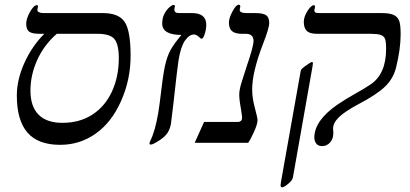

<svg xmlns="http://www.w3.org/2000/svg" viewBox="-20 -609 1748 819"><path d="M148.9 -464.8Q116.7 -464.8 104.2 -474.1Q91.8 -483.4 91.8 -507.8Q91.8 -529.3 107.9 -558.1Q124 -586.9 137.2 -586.9Q142.1 -586.9 142.1 -582L139.2 -566.9Q139.2 -560.1 147 -556.6Q154.8 -553.2 163.1 -553.2H418.9Q486.3 -553.2 511.7 -515.6Q537.1 -478 537.1 -371.1Q537.1 -269 496.3 -177.7Q455.6 -86.4 387.9 -38.8Q320.3 8.8 236.8 8.8Q142.1 8.8 96.9 -43.7Q51.8 -96.2 51.8 -201.2Q51.8 -268.6 83.7 -339.8Q115.7 -411.1 168.9 -464.8ZM222.2 -464.8Q168 -417.5 138.9 -353.5Q109.9 -289.6 109.9 -222.2Q109.9 -154.8 144.5 -119.9Q179.2 -85 246.1 -85Q320.3 -85 374.5 -120.4Q428.7 -155.8 457.8 -219.2Q486.8 -282.7 486.8 -360.8Q486.8 -419.4 468.3 -442.1Q449.7 -464.8 396 -464.8Z M753.9 -460Q671.9 -460 671.9 -508.8Q671.9 -530.8 680.2 -547.9Q688.5 -564.9 700.9 -576.4Q713.4 -587.9 719.7 -587.9Q726.1 -587.9 726.1 -583L723.6 -568.8Q723.6 -553.2 742.7 -553.2H798.8Q859.9 -553.2 859.9 -502.9Q859.9 -485.8 853.5 -464.8Q847.2 -443.8 839.8 -443.8Q836.9 -443.8 834 -446.8Q818.8 -461.9 807.6 -461.9Q787.1 -461.9 769 -435.8Q751 -409.7 741.7 -353Q737.3 -327.6 718.8 -159.7L709 -80.1Q705.6 -61 695.8 -44.2Q686 -27.3 659.2 -9.8Q632.3 7.8 623 7.8Q617.7 7.8 617.7 2Q617.7 -1.5 621.1 -8.3Q641.6 -48.8 654.8 -126L661.1 -168.9Q674.3 -284.2 683.3 -326.2Q692.4 -368.2 707.3 -395.3Q722.2 -422.4 753.9 -460Z M1078.6 -97.2Q1078.6 -80.1 1064 -47.6Q1049.3 -15.1 1038.6 0H810.5L850.6 -88.9H993.7Q1012.7 -88.9 1012.7 -107.9L1010.7 -125.5Q1000.5 -182.1 1000.5 -204.1Q1000.5 -225.6 1009.3 -253.9Q1018.1 -282.2 1031.7 -324.2Q1061.5 -411.1 1061.5 -434.1Q1061.5 -464.8 1027.8 -464.8H1011.7Q983.9 -464.8 970.2 -475.8Q956.5 -486.8 956.5 -513.2Q956.5 -531.7 971.7 -560.3Q986.8 -588.9 998.5 -588.9Q1004.9 -588.9 1004.9 -581.1L1002.4 -566.9Q1002.4 -553.2 1031.7 -553.2H1068.8Q1102.5 -553.2 1115.5 -543.9Q1128.4 -534.7 1128.4 -511.2Q1128.4 -488.8 1101.6 -420.9Q1055.7 -301.3 1055.7 -228Q1055.7 -192.4 1065.4 -155.8Q1078.6 -105.5 1078.6 -97.2Z M1332 -464.8Q1300.3 -464.8 1288.1 -477.8Q1275.9 -490.7 1275.9 -515.1Q1275.9 -538.1 1291.7 -562.5Q1307.6 -586.9 1318.8 -586.9Q1323.7 -586.9 1323.7 -579.1L1320.8 -564.9Q1320.8 -559.6 1324.5 -556.4Q1328.1 -553.2 1341.8 -553.2H1608.9Q1640.6 -553.2 1657.7 -545.9Q1674.8 -538.6 1681.9 -522.5Q1689 -506.3 1689 -462.9Q1689 -398.9 1668.9 -318.8Q1657.2 -273.4 1622.6 -239.7Q1587.9 -206.1 1510.7 -165.5Q1451.7 -134.3 1426.3 -109.6Q1400.9 -85 1400.9 -61L1401.9 -41Q1401.9 -17.1 1388.2 -1.5Q1374.5 14.2 1354 14.2Q1336.9 14.2 1328.9 3.2Q1320.8 -7.8 1320.8 -22Q1320.8 -94.7 1419.9 -163.1Q1457.5 -188.5 1495.6 -209.5Q1533.7 -230.5 1561 -249Q1627 -293.5 1627 -400.9Q1627 -434.1 1621.6 -445.1Q1616.2 -456.1 1602.8 -460.4Q1589.4 -464.8 1561 -464.8ZM1182.6 189.9Q1176.8 189.9 1176.8 181.2L1178.7 166L1261.7 -300.8Q1262.7 -308.6 1264.9 -312.3Q1267.1 -315.9 1281.7 -327.1Q1290.5 -333 1295.4 -336.4Q1300.3 -339.8 1303.2 -341.6Q1306.2 -343.3 1307.9 -343.8Q1309.6 -344.2 1311 -344.2Q1314.9 -344.2 1314.9 -339.8L1313 -325.2L1230 145Q1228.5 156.2 1219 166Q1209.5 175.8 1198.5 183.3Q1187.5 190.9 1182.6 189.9Z"/></svg>

Font: Tinos
Style: Italic
Weight: 400
Italic angle: -16.333°
Designer: Steve Matteson
Foundry: Monotype Imaging Inc.
Version: Version 1.32